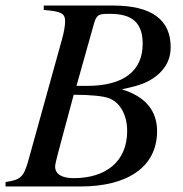

<svg xmlns="http://www.w3.org/2000/svg" viewBox="-28 -673 659 693"><path d="M238 -331C301 -331 344 -326 364 -319C402 -306 431 -262 431 -200C431 -89 353 -30 238 -30C196 -30 171 -44 171 -72C171 -85 186 -136 206 -212ZM248 -363 311 -587C321 -623 331 -623 370 -623C451 -623 487 -589 487 -515C487 -416 417 -363 286 -363ZM130 -653V-637C193 -632 207 -625 207 -596C207 -581 203 -557 196 -532L75 -96C58 -34 47 -24 -8 -16V0H264C426 0 539 -66 539 -200C539 -271 499 -324 413 -350V-351C456 -360 493 -369 524 -390C560 -414 588 -449 588 -503C588 -602 519 -653 380 -653Z"/></svg>

Font: XITS
Style: Italic
Weight: 400
Italic angle: -16.33°
Designer: MicroPress Inc., with final additions and corrections provided by Coen Hoffman, Elsevier (retired)
Version: Version 1.302